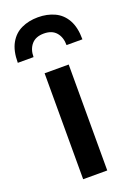

<svg xmlns="http://www.w3.org/2000/svg" viewBox="-178 -833 615 889"><g transform="rotate(-20 130.0 -388.0)"><path d="M70.8 -522H189.5V0H70.8ZM-29.3 -609.9Q-29.3 -668.9 -8.5 -705.8Q12.2 -742.7 48.3 -759.5Q84.5 -776.4 129.9 -776.4Q175.3 -776.4 211.4 -759.5Q247.6 -742.7 268.3 -705.8Q289.1 -668.9 289.1 -609.9H210.9Q210.9 -648.4 190.4 -672.4Q169.9 -696.3 129.9 -696.3Q89.8 -696.3 69.1 -672.4Q48.3 -648.4 48.3 -609.9Z"/></g></svg>

Font: Monda SemiBold
Style: Regular
Weight: 600
Designer: Vernon Adams
Foundry: Vernon Adams
Version: Version 2.200